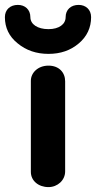

<svg xmlns="http://www.w3.org/2000/svg" viewBox="-60 -748 392 784"><path d="M-40 -678C-40 -635 -23 -599 12 -571C47 -542 89 -528 138 -528C187 -528 228 -542 262 -571C295 -599 312 -635 312 -678C312 -709 290 -728 261 -728C230 -728 208 -709 208 -678C208 -649 181 -629 138 -629C93 -629 64 -649 64 -678C64 -709 42 -728 13 -728C-18 -728 -40 -709 -40 -678ZM138 16C175 16 206 -12 206 -48V-416C206 -452 181 -480 138 -480C95 -480 66 -451 66 -418V-46C66 -10 97 16 138 16Z"/></svg>

Font: Dongle
Style: Bold
Weight: 700
Designer: Yanghee Ryu
Foundry: Yanghee Ryu
Version: Version 2.000